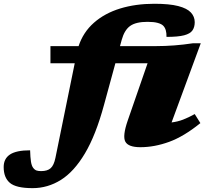

<svg xmlns="http://www.w3.org/2000/svg" viewBox="-202 -767 1102 1020"><path d="M350.5 -209.5Q307 -49 249.2 48Q191.5 145 121.5 188.8Q51.5 232.5 -29 232.5Q-116.5 232.5 -149.5 204.5Q-182.5 176.5 -182.5 120.5Q-182.5 76 -149 53.8Q-115.5 31.5 -42 31.5Q-41 69.5 -37.5 91.8Q-34 114 -25.5 125Q-17 136 -7.2 139Q2.5 142 16.5 142Q50 142 67.2 126.5Q84.5 111 92.5 71.5L195 -431H66V-522H215.5Q240 -596 297 -646.2Q354 -696.5 436.2 -721.8Q518.5 -747 618 -747Q698 -747 745 -734.8Q792 -722.5 812.2 -700.5Q832.5 -678.5 832.5 -649Q832.5 -623 820.5 -605.5Q808.5 -588 776.2 -579.5Q744 -571 682.5 -571Q683.5 -611.5 665.5 -630Q656.5 -639.5 636.2 -645.2Q616 -651 582 -651Q520 -651 489.5 -629.2Q459 -607.5 444.5 -555L435.5 -522H626Q724 -522 822 -537H864.5L709.5 -116.5Q742 -120.5 770.5 -131.5Q799 -142.5 832.5 -161L862.5 -113Q775 -42 696.8 -13.5Q618.5 15 544 15Q479.5 15 463.8 -14.5Q448 -44 476.5 -126.5L582 -431H411Z"/></svg>

Font: Newsreader Caption ExtraBold
Style: Italic
Weight: 800
Italic angle: -17°
Designer: Hugues Gentile
Foundry: Production Type
Version: Version 1.001